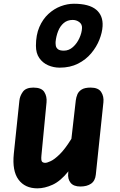

<svg xmlns="http://www.w3.org/2000/svg" viewBox="-20 -1020 656 1050"><path d="M184.5 10Q116.5 10 81.2 -37.8Q46 -85.5 55.5 -179L86 -469.5Q88.5 -495 105 -518Q121.5 -541 162.5 -541Q207 -541 222.2 -517Q237.5 -493 234.5 -460.5L206.5 -169.5Q204 -142.5 209.8 -136Q215.5 -129.5 228 -129.5Q237 -129.5 257.2 -138.8Q277.5 -148 306.5 -176.2Q335.5 -204.5 370.5 -261L394.5 -471Q396.5 -487.5 403 -503.5Q409.5 -519.5 426.2 -530.2Q443 -541 475.5 -541Q517.5 -541 533.2 -517Q549 -493 545.5 -460.5L504 -65Q500.5 -31 478 -15.5Q455.5 0 419.5 0Q382.5 0 366 -20.5Q349.5 -41 353 -74L354 -83Q311 -29.5 267.8 -9.8Q224.5 10 184.5 10ZM306.5 -650Q273 -650 243.2 -663Q213.5 -676 195 -702.5Q176.5 -729 176.5 -769.5Q176.5 -829 195.2 -872.2Q214 -915.5 244.8 -943.8Q275.5 -972 312 -985.8Q348.5 -999.5 384 -999.5Q467 -999.5 505.8 -967.2Q544.5 -935 541 -876.5Q539 -842 523.5 -802.8Q508 -763.5 479 -728.8Q450 -694 406.8 -672Q363.5 -650 306.5 -650ZM329.5 -743Q357 -743 379 -762.8Q401 -782.5 414.2 -811.5Q427.5 -840.5 428.5 -867Q429.5 -887 413.8 -899Q398 -911 377.5 -911Q348.5 -911 328.5 -894Q308.5 -877 297.8 -849.5Q287 -822 284 -791Q283.5 -781.5 285.2 -770.2Q287 -759 296.8 -751Q306.5 -743 329.5 -743Z"/></svg>

Font: Edu SA Hand
Style: Regular
Weight: 400
Designer: Tina and Corey Anderson, Eben Sorkin, Mirko Velimirovic
Foundry: Google for Education
Version: Version 2.000